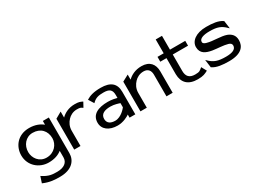

<svg xmlns="http://www.w3.org/2000/svg" viewBox="-38 -1318 2954 2199"><g transform="rotate(-30 1438.5 -218.5)"><path d="M30 -245C30 -108 141 -17 264 -17C342 -17 398 -39 438 -71V15C438 84 384 123 294 123C233 123 184 121 108 71L102 67L75 149L79 151C161 186 223 189 294 189C453 189 521 103 521 8V-464H442V-414C402 -447 344 -473 264 -473C108 -473 30 -359 30 -245ZM118 -239C118 -327 179 -405 271 -405C376 -405 438 -335 438 -239C438 -159 375 -78 271 -78C174 -78 118 -159 118 -239Z M589 0H672V-201C672 -257 695 -301 725 -332C751 -360 792 -384 844 -384C889 -384 896 -378 914 -365L920 -362L954 -424L950 -427C923 -439 910 -448 852 -448C771 -448 712 -415 672 -376V-455L589 -408Z M974 -132C974 -45 1048 11 1160 11C1236 11 1298 -25 1321 -41V0H1397V-298C1397 -409 1333 -462 1204 -462C1111 -462 1057 -444 1015 -418L1011 -416L1055 -345L1060 -350C1100 -389 1137 -399 1204 -399C1281 -399 1314 -375 1314 -304V-265C1297 -270 1247 -282 1194 -282C1068 -282 974 -241 974 -132ZM1061 -132C1061 -201 1122 -220 1194 -220C1246 -220 1300 -201 1314 -196V-141C1306 -130 1242 -51 1163 -51C1102 -51 1061 -76 1061 -132Z M1465 0H1549V-196C1549 -252 1573 -296 1603 -327C1629 -355 1670 -379 1723 -379C1782 -379 1809 -341 1809 -286V0H1891V-283C1891 -378 1840 -443 1732 -443C1648 -443 1589 -410 1549 -371V-438L1465 -393Z M1946 -379H2028V-165C2030 -53 2093 11 2220 11C2292 11 2319 -4 2352 -21L2357 -23L2320 -91L2315 -87C2286 -64 2281 -52 2220 -52C2145 -52 2111 -90 2111 -160V-379H2313V-443H2111V-626H2028V-443H1946Z M2383 -319C2383 -232 2450 -205 2527 -192C2590 -182 2669 -181 2723 -165C2746 -158 2763 -147 2763 -123C2763 -72 2710 -52 2627 -52C2526 -52 2471 -69 2412 -129L2401 -139L2415 -35L2417 -34C2468 3 2550 11 2634 11C2798 11 2850 -61 2850 -143C2850 -211 2811 -243 2764 -262C2696 -287 2586 -279 2512 -301C2488 -308 2470 -316 2470 -338C2470 -382 2531 -399 2606 -399C2707 -399 2757 -382 2816 -322L2827 -312L2813 -416L2811 -417C2760 -454 2683 -462 2599 -462C2461 -462 2383 -396 2383 -319Z"/></g></svg>

Font: Charger Sport
Style: DfBdExt
Weight: 400
Designer: Jasper
Foundry: Cannot Into Space Fonts
Version: Version 1.1